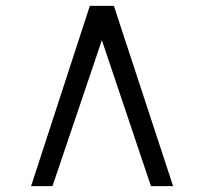

<svg xmlns="http://www.w3.org/2000/svg" viewBox="-20 -768 697 655"><path d="M368.5 -748 570.5 -133H495L327.5 -631L159 -133H86L286.5 -748Z"/></svg>

Font: Merriweather Text
Style: Regular
Weight: 400
Designer: Eben Sorkin
Foundry: Eben Sorkin
Version: Version 2.100; ttfautohint (v1.7.19-72a1) -l 8 -r 50 -G 200 